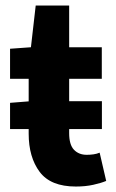

<svg xmlns="http://www.w3.org/2000/svg" viewBox="-20 -668 423 699"><path d="M16.6 -198.2V-293.6L92.6 -299.6H351V-198.2ZM256.1 11.1Q164.4 11.1 124.4 -42.3Q84.4 -95.7 84.4 -181.4V-381H16.6V-490.5L92.6 -496L110 -647.8H231.8V-496H350.6V-381H231.8V-183.1Q231.8 -141.2 249.3 -122.8Q266.9 -104.4 295.7 -104.4Q308.2 -104.4 320.3 -106.1Q332.5 -107.8 342.8 -112.2L366.6 -9.3Q347.6 -1.4 319.4 4.8Q291.1 11.1 256.1 11.1Z"/></svg>

Font: Source Sans 3
Style: Regular
Weight: 200
Designer: Paul D. Hunt
Foundry: Adobe
Version: Version 3.046;hotconv 1.0.118;makeotfexe 2.5.65603